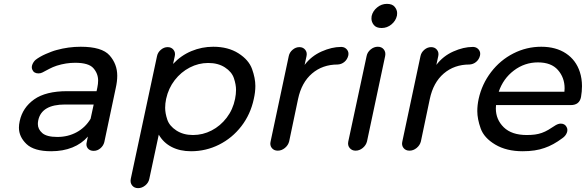

<svg xmlns="http://www.w3.org/2000/svg" viewBox="-20 -777 3033 994"><path d="M398 -535Q508 -535 547.5 -490Q587 -445 587 -385Q587 -355 579 -320L520 -41Q515 -22 499.5 -9Q484 4 465 4Q445 4 434.5 -9Q424 -22 429 -41L435 -70Q403 -33 354.5 -13.5Q306 6 245 6Q156 6 117 -31.5Q78 -69 78 -116Q78 -132 82 -150Q97 -220 157 -262.5Q217 -305 328 -305H480L484 -324Q488 -343 488 -360Q488 -396 463.5 -424Q439 -452 369 -452Q322 -452 274 -437Q253 -430 236 -421Q219 -412 200 -402Q191 -397 179 -397Q155 -397 147 -417Q142 -429 147.5 -443Q153 -457 164 -467Q174 -475 188 -483Q202 -491 217 -497.5Q232 -504 246.5 -509.5Q261 -515 273 -518Q334 -535 398 -535ZM277 -68Q332 -68 377 -92.5Q422 -117 449 -162L465 -236H317Q195 -236 178 -154Q176 -144 176 -135Q176 -108 199 -88Q222 -68 277 -68Z M1084 -535Q1161 -535 1214.5 -501Q1268 -467 1285 -419.5Q1302 -372 1302 -332Q1302 -300 1294 -265Q1277 -185 1229.5 -123.5Q1182 -62 1114 -28Q1046 6 969 6Q912 6 869 -16Q826 -38 802 -80L753 149Q749 169 732 183Q715 197 695 197Q675 197 664 183Q653 169 657 149L793 -487Q797 -506 813 -519.5Q829 -533 848 -533Q867 -533 878 -519.5Q889 -506 885 -487L876 -446Q917 -490 971 -512.5Q1025 -535 1084 -535ZM979 -78Q1030 -78 1075.5 -101.5Q1121 -125 1153.5 -167.5Q1186 -210 1197 -265Q1202 -290 1202 -312Q1202 -339 1191 -372Q1180 -405 1144.5 -428Q1109 -451 1058 -451Q1008 -451 962.5 -427.5Q917 -404 884.5 -362Q852 -320 840 -265Q835 -241 835 -219Q835 -191 846 -158Q857 -125 893 -101.5Q929 -78 979 -78Z M1557 -441Q1592 -487 1645 -510.5Q1698 -534 1745 -534Q1747 -534 1749 -534Q1766 -533 1776.5 -520Q1787 -507 1783 -489Q1778 -469 1763 -456.5Q1748 -444 1728 -443Q1650 -443 1595.5 -396.5Q1541 -350 1523 -264L1477 -45Q1472 -25 1455 -11Q1438 3 1418 3Q1398 3 1387 -11Q1376 -25 1381 -45L1475 -487Q1479 -506 1495 -519.5Q1511 -533 1530 -533Q1549 -533 1560 -519.5Q1571 -506 1567 -487Z M1880 -45Q1875 -25 1858 -11Q1841 3 1821 3Q1802 3 1790.5 -10.5Q1779 -24 1783 -44L1878 -487Q1882 -507 1899 -521Q1916 -535 1936 -535Q1956 -535 1967 -521Q1978 -507 1974 -487ZM1956 -632Q1928 -632 1915.5 -647.5Q1903 -663 1903 -681Q1903 -687 1904 -694Q1910 -720 1932.5 -738.5Q1955 -757 1983 -757Q2011 -757 2023.5 -741.5Q2036 -726 2036 -709Q2036 -703 2035 -696Q2029 -669 2006.5 -650.5Q1984 -632 1956 -632Z M2239 -441Q2274 -487 2327 -510.5Q2380 -534 2427 -534Q2429 -534 2431 -534Q2448 -533 2458.5 -520Q2469 -507 2465 -489Q2460 -469 2445 -456.5Q2430 -444 2410 -443Q2332 -443 2277.5 -396.5Q2223 -350 2205 -264L2159 -45Q2154 -25 2137 -11Q2120 3 2100 3Q2080 3 2069 -11Q2058 -25 2063 -45L2157 -487Q2161 -506 2177 -519.5Q2193 -533 2212 -533Q2231 -533 2242 -519.5Q2253 -506 2249 -487Z M2988 -275Q2980 -233 2935 -233H2548Q2547 -225 2547 -216Q2547 -158 2588 -118Q2629 -78 2707 -78Q2731 -78 2749.5 -80.5Q2768 -83 2785 -89Q2802 -95 2819 -105Q2836 -115 2857 -129Q2871 -137 2883 -137Q2904 -137 2913 -120Q2921 -106 2914.5 -89.5Q2908 -73 2892 -62Q2844 -26 2799 -11Q2752 6 2686 6Q2602 6 2544 -28.5Q2486 -63 2468.5 -112Q2451 -161 2451 -202Q2451 -232 2458 -265Q2475 -342 2522.5 -404Q2570 -466 2638 -500.5Q2706 -535 2782 -535Q2858 -535 2910 -500.5Q2962 -466 2982 -404Q2993 -370 2993 -331Q2993 -304 2988 -275ZM2765 -454Q2696 -454 2640.5 -412Q2585 -370 2562 -302H2902Q2903 -311 2903 -320Q2903 -375 2868.5 -414.5Q2834 -454 2765 -454Z"/></svg>

Font: Sepalumica Med
Style: Italic
Weight: 500
Italic angle: -12°
Designer: Julieta Ulanovsky
Foundry: Julieta Ulanovsky
Version: Version 7.200